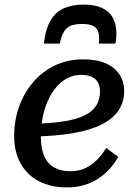

<svg xmlns="http://www.w3.org/2000/svg" viewBox="-20 -808 595 841"><path d="M346 -788Q298 -788 261.5 -772.5Q225 -757 202.5 -720Q180 -683 172 -617H242Q249 -650 260 -669Q271 -688 290 -695.5Q309 -703 340 -703Q374 -703 390.5 -693Q407 -683 411.5 -664Q416 -645 413 -617H485Q488 -628 489 -638.5Q490 -649 490 -660Q490 -701 474.5 -729.5Q459 -758 427 -773Q395 -788 346 -788ZM274 13Q203 13 151 -14Q99 -41 70.5 -91.5Q42 -142 42 -213Q42 -279 63 -339Q84 -399 124 -446.5Q164 -494 220 -521Q276 -548 345 -548Q405 -548 444.5 -530Q484 -512 504 -480.5Q524 -449 524 -409Q524 -361 499 -324Q474 -287 423.5 -262Q373 -237 298.5 -224.5Q224 -212 125 -210L131 -266Q211 -268 266 -277.5Q321 -287 354.5 -304.5Q388 -322 403 -348Q418 -374 418 -408Q418 -431 409 -447Q400 -463 381.5 -471.5Q363 -480 336 -480Q296 -480 263.5 -459Q231 -438 207.5 -400.5Q184 -363 171.5 -314Q159 -265 159 -209Q159 -157 174 -123.5Q189 -90 218 -74Q247 -58 289 -58Q326 -58 355 -72Q384 -86 406.5 -109.5Q429 -133 445 -160L498 -121Q475 -80 442 -50Q409 -20 367 -3.5Q325 13 274 13Z"/></svg>

Font: Roboto Serif 20pt Medium
Style: Italic
Weight: 500
Italic angle: -10°
Version: Version 1.008